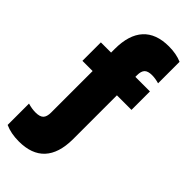

<svg xmlns="http://www.w3.org/2000/svg" viewBox="-356 -815 1092 1092"><g transform="rotate(45 190.5 -269.0)"><path d="M-48.8 203.1V31.2Q-16.6 41 13.7 41Q47.4 41 61.8 26.6Q76.2 12.2 76.2 -21.5V-355.5H-5.9V-503.9H76.2V-533.2Q76.2 -646 128.7 -703.9Q181.2 -761.7 284.2 -761.7Q343.8 -761.7 388.7 -742.2V-569.3Q357.9 -578.1 332 -578.1Q299.3 -578.1 285.4 -564Q271.5 -549.8 271.5 -517.6V-503.9H388.7V-355.5H271.5V0Q270.5 111.3 218 168Q165.5 224.6 62.5 224.6Q-1.5 224.6 -48.8 203.1Z"/></g></svg>

Font: Wanted Sans ExtraBlack
Style: Regular
Weight: 900
Designer: Original Design by Kil Hyung-jin and Kang Hanbin, Wanted Lab, Inc; Hangeul from Source Han Sans by Jang Soo-young and Ka
Foundry: Wanted Lab, Inc.
Version: Version 1.001